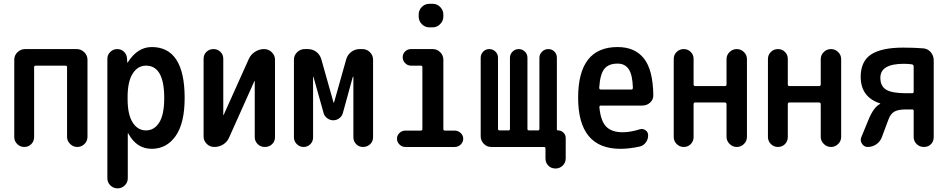

<svg xmlns="http://www.w3.org/2000/svg" viewBox="-20 -780 5040 1019"><path d="M55.7 -52.7V-462.9Q55.7 -486.3 72.8 -502.9Q89.8 -519.5 113.3 -519.5H386.7Q410.2 -519.5 427.2 -502.9Q444.3 -486.3 444.3 -462.9V-53.7Q444.3 -31.2 428.2 -15.6Q412.1 0 390.1 0Q368.2 0 352.1 -16.1Q335.9 -32.2 335.9 -53.7V-423.8Q335.9 -431.6 327.1 -431.6H169.9Q161.1 -431.6 161.1 -423.8V-52.7Q161.1 -30.3 146 -15.1Q130.9 0 108.9 0Q86.9 0 71.3 -15.6Q55.7 -31.2 55.7 -52.7Z M657.2 -264.6V-254.9Q657.2 -171.9 684.1 -129.9Q710.9 -87.9 754.9 -87.9Q798.8 -87.9 825.2 -129.9Q851.6 -171.9 851.6 -259.8Q851.6 -431.6 754.9 -431.6Q710.9 -431.6 684.1 -389.2Q657.2 -346.7 657.2 -264.6ZM549.8 166V-467.8Q549.8 -489.3 565.4 -504.4Q581.1 -519.5 601.6 -519.5Q624 -519.5 638.7 -504.9Q653.3 -490.2 654.3 -467.8L655.3 -448.2H656.2Q658.2 -448.2 658.2 -449.2Q710 -530.3 785.2 -530.3Q960 -530.3 960 -259.8Q960 -126 912.1 -58.1Q864.3 9.8 785.2 9.8Q705.1 9.8 661.1 -71.3Q661.1 -72.3 659.2 -72.3H658.2V166Q658.2 188.5 642.1 204.1Q626 219.7 604 219.7Q582 219.7 565.9 204.1Q549.8 188.5 549.8 166Z M1117.2 0Q1093.8 0 1077.1 -16.6Q1060.5 -33.2 1060.5 -55.7V-467.8Q1060.5 -490.2 1075.7 -504.9Q1090.8 -519.5 1112.8 -519.5Q1134.8 -519.5 1149.9 -504.9Q1165 -490.2 1165 -467.8V-169.9Q1165 -168.9 1166 -168.9Q1167 -168.9 1167 -169.9L1300.8 -467.8Q1311.5 -491.2 1334 -505.4Q1356.4 -519.5 1380.9 -519.5H1381.8Q1405.3 -519.5 1422.4 -502.9Q1439.5 -486.3 1439.5 -462.9V-52.7Q1439.5 -29.3 1423.8 -14.6Q1408.2 0 1385.7 0Q1362.3 0 1347.2 -15.6Q1332 -31.2 1332 -52.7V-349.6Q1332 -350.6 1331.1 -350.6Q1330.1 -350.6 1330.1 -349.6L1196.3 -50.8Q1186.5 -27.3 1165 -13.7Q1143.6 0 1117.2 0Z M1540 -50.8V-462.9Q1540 -486.3 1557.1 -502.9Q1574.2 -519.5 1596.7 -519.5H1614.3Q1639.6 -519.5 1659.2 -504.4Q1678.7 -489.3 1685.5 -464.8L1750 -236.3Q1750 -235.4 1751 -235.4Q1752.9 -235.4 1752.9 -236.3L1817.4 -464.8Q1824.2 -489.3 1844.2 -504.4Q1864.3 -519.5 1888.7 -519.5H1903.3Q1926.8 -519.5 1943.4 -502.9Q1960 -486.3 1960 -462.9V-51.8Q1960 -29.3 1944.3 -14.6Q1928.7 0 1906.7 0Q1884.8 0 1870.1 -15.1Q1855.5 -30.3 1855.5 -51.8V-372.1Q1855.5 -373 1854 -373Q1852.5 -373 1852.5 -372.1L1799.8 -180.7Q1795.9 -164.1 1781.2 -152.8Q1766.6 -141.6 1749 -141.6Q1731.4 -141.6 1716.3 -152.8Q1701.2 -164.1 1697.3 -180.7L1643.6 -372.1Q1643.6 -373 1642.6 -373Q1641.6 -373 1641.6 -372.1V-50.8Q1641.6 -29.3 1627 -14.6Q1612.3 0 1591.3 0Q1570.3 0 1555.2 -15.1Q1540 -30.3 1540 -50.8Z M2258.8 -759.8H2276.4Q2299.8 -759.8 2316.4 -742.7Q2333 -725.6 2333 -703.1V-692.4Q2333 -668.9 2315.9 -651.9Q2298.8 -634.8 2276.4 -634.8H2258.8Q2235.4 -634.8 2218.8 -651.9Q2202.1 -668.9 2202.1 -692.4V-703.1Q2202.1 -726.6 2218.8 -743.2Q2235.4 -759.8 2258.8 -759.8ZM2130.9 0Q2113.3 0 2100.1 -13.2Q2086.9 -26.4 2086.9 -43.9Q2086.9 -61.5 2100.1 -74.2Q2113.3 -86.9 2130.9 -86.9H2212.9Q2221.7 -86.9 2221.7 -95.7V-423.8Q2221.7 -431.6 2212.9 -431.6H2161.1Q2143.6 -431.6 2130.4 -444.8Q2117.2 -458 2117.2 -476.1Q2117.2 -494.1 2129.9 -506.8Q2142.6 -519.5 2161.1 -519.5H2276.4Q2299.8 -519.5 2316.4 -502.9Q2333 -486.3 2333 -462.9V-95.7Q2333 -86.9 2341.8 -86.9H2393.6Q2411.1 -86.9 2424.8 -74.2Q2438.5 -61.5 2438.5 -43.9Q2438.5 -26.4 2425.3 -13.2Q2412.1 0 2393.6 0Z M2586.9 0Q2563.5 0 2547.4 -17.1Q2531.2 -34.2 2531.2 -56.6V-473.6Q2531.2 -492.2 2544.4 -505.9Q2557.6 -519.5 2576.7 -519.5Q2595.7 -519.5 2609.4 -506.3Q2623 -493.2 2623 -473.6V-95.7Q2623 -87.9 2631.8 -87.9H2678.7Q2686.5 -87.9 2686.5 -95.7V-473.6Q2686.5 -492.2 2700.2 -505.9Q2713.9 -519.5 2732.9 -519.5Q2752 -519.5 2765.6 -506.3Q2779.3 -493.2 2779.3 -473.6V-95.7Q2779.3 -87.9 2788.1 -87.9H2835Q2842.8 -87.9 2842.8 -95.7V-473.6Q2842.8 -492.2 2856.9 -505.9Q2871.1 -519.5 2890.1 -519.5Q2909.2 -519.5 2922.4 -506.3Q2935.5 -493.2 2935.5 -473.6V-93.8Q2935.5 -87.9 2942.4 -87.9Q2958 -87.9 2970.2 -76.2Q2982.4 -64.5 2982.4 -47.9V60.5Q2982.4 83 2966.8 98.6Q2951.2 114.3 2927.7 114.3Q2905.3 114.3 2890.1 99.1Q2875 84 2875 60.5V8.8Q2875 0 2866.2 0Z M3257.8 -442.4Q3210 -442.4 3187.5 -414.6Q3165 -386.7 3160.2 -314.5Q3160.2 -305.7 3168 -304.7H3331.1Q3338.9 -304.7 3338.9 -314.5Q3336.9 -382.8 3316.9 -412.6Q3296.9 -442.4 3257.8 -442.4ZM3272.5 9.8Q3048.8 9.8 3048.3 -260.3Q3047.9 -530.3 3257.8 -530.3Q3349.6 -530.3 3397.5 -469.7Q3445.3 -409.2 3447.3 -276.4Q3448.2 -252 3430.7 -235.8Q3413.1 -219.7 3388.7 -219.7H3168Q3161.1 -219.7 3161.1 -210.9Q3168 -137.7 3197.3 -107.9Q3226.6 -78.1 3285.2 -78.1Q3325.2 -78.1 3376 -93.8Q3391.6 -98.6 3405.8 -88.9Q3419.9 -79.1 3419.9 -61.5Q3419.9 -40 3406.7 -22.9Q3393.6 -5.9 3374 -2Q3320.3 9.8 3272.5 9.8Z M3555.7 -52.7V-466.8Q3555.7 -489.3 3571.3 -504.4Q3586.9 -519.5 3608.9 -519.5Q3630.9 -519.5 3646 -504.4Q3661.1 -489.3 3661.1 -466.8V-332Q3661.1 -323.2 3669.9 -323.2H3827.1Q3835.9 -323.2 3835.9 -332V-465.8Q3835.9 -488.3 3852.1 -503.9Q3868.2 -519.5 3890.1 -519.5Q3912.1 -519.5 3928.2 -503.9Q3944.3 -488.3 3944.3 -465.8V-53.7Q3944.3 -31.2 3928.2 -15.6Q3912.1 0 3890.1 0Q3868.2 0 3852.1 -16.1Q3835.9 -32.2 3835.9 -53.7V-226.6Q3835.9 -235.4 3827.1 -236.3H3669.9Q3661.1 -236.3 3661.1 -226.6V-52.7Q3661.1 -30.3 3646 -15.1Q3630.9 0 3608.9 0Q3586.9 0 3571.3 -15.6Q3555.7 -31.2 3555.7 -52.7Z M4055.7 -52.7V-466.8Q4055.7 -489.3 4071.3 -504.4Q4086.9 -519.5 4108.9 -519.5Q4130.9 -519.5 4146 -504.4Q4161.1 -489.3 4161.1 -466.8V-332Q4161.1 -323.2 4169.9 -323.2H4327.1Q4335.9 -323.2 4335.9 -332V-465.8Q4335.9 -488.3 4352.1 -503.9Q4368.2 -519.5 4390.1 -519.5Q4412.1 -519.5 4428.2 -503.9Q4444.3 -488.3 4444.3 -465.8V-53.7Q4444.3 -31.2 4428.2 -15.6Q4412.1 0 4390.1 0Q4368.2 0 4352.1 -16.1Q4335.9 -32.2 4335.9 -53.7V-226.6Q4335.9 -235.4 4327.1 -236.3H4169.9Q4161.1 -236.3 4161.1 -226.6V-52.7Q4161.1 -30.3 4146 -15.1Q4130.9 0 4108.9 0Q4086.9 0 4071.3 -15.6Q4055.7 -31.2 4055.7 -52.7Z M4776.4 -441.4Q4652.3 -441.4 4652.3 -367.2Q4652.3 -322.3 4683.6 -303.7Q4714.8 -285.2 4788.1 -285.2H4821.3Q4829.1 -285.2 4829.1 -293.9V-427.7Q4829.1 -435.5 4820.3 -438.5Q4799.8 -441.4 4776.4 -441.4ZM4650.4 -231.4Q4548.8 -264.6 4547.9 -371.1Q4547.9 -455.1 4603.5 -491.2Q4659.2 -527.3 4773.4 -527.3Q4832 -527.3 4879.9 -523.4Q4904.3 -521.5 4919.9 -502.9Q4935.5 -484.4 4935.5 -460V-52.7Q4935.5 -29.3 4920.9 -14.6Q4906.2 0 4883.3 0Q4860.4 0 4844.7 -15.6Q4829.1 -31.2 4829.1 -52.7V-191.4Q4829.1 -199.2 4821.3 -199.2H4788.1Q4748 -199.2 4727.5 -188Q4707 -176.8 4696.3 -148.4L4660.2 -51.8Q4651.4 -28.3 4630.9 -14.2Q4610.4 0 4585 0Q4566.4 0 4555.2 -16.6Q4543.9 -33.2 4550.8 -50.8L4588.9 -143.6Q4618.2 -213.9 4651.4 -228.5V-230.5Q4651.4 -231.4 4650.4 -231.4Z"/></svg>

Font: Rounded Mgen+ 1m medium
Style: Regular
Weight: 500
Designer: [Source Han Sans]
Ryoko NISHIZUKA  (kana & ideographs); Paul D. Hunt (Latin, Greek & Cyrillic); Wenlong ZHANG  (bopomofo
Version: Version 1.059.20150602